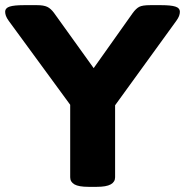

<svg xmlns="http://www.w3.org/2000/svg" viewBox="-23 -722 717 744"><path d="M320 2Q282 2 265.5 -7.5Q249 -17 249 -35V-316L11 -641Q3 -652 0 -660.5Q-3 -669 -3 -676Q-3 -691 14.5 -696.5Q32 -702 69 -702H121Q146 -702 160 -695.5Q174 -689 187 -671L340 -458L491 -671Q504 -689 516.5 -695.5Q529 -702 559 -702H602Q639 -702 656.5 -696.5Q674 -691 674 -676Q674 -669 671 -660.5Q668 -652 660 -641L423 -314V-35Q423 -17 406 -7.5Q389 2 352 2Z"/></svg>

Font: Asap Expanded ExtraBold
Style: Regular
Weight: 800
Width: 7
Designer: Pablo Cosgaya
Foundry: Omnibus-Type
Version: Version 3.001; ttfautohint (v1.8.4.7-5d5b)